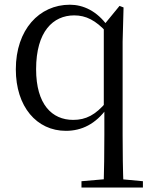

<svg xmlns="http://www.w3.org/2000/svg" viewBox="-20 -551 647 830"><path d="M332.2 259.8H597.8V232.4L488.7 222.2H450.3L332.2 232.4ZM264.9 14.6C332.6 14.6 393.7 -14.4 443.3 -84H451.1L440 -110C393 -54.2 351.6 -32.7 296.4 -32.7C204.8 -32.7 136.1 -99.5 136.1 -251.8C136.1 -415 209.5 -484.5 300.9 -484.5C351.7 -484.5 394 -463 441.2 -411.3L453.7 -436.5L446.3 -437.4C399.4 -503.9 339.4 -530.6 281.9 -530.6C149.9 -530.6 48.4 -423.1 48.4 -251.2C48.4 -89.9 138.5 14.6 264.9 14.6ZM427.9 259.8H514.1C511.1 183.9 510.1 107.3 510.1 30.7V-371.1L514.1 -518.8L496.7 -525.5L428.7 -442.5V-87.3L431.1 -78V30.7C431.1 107.3 430.1 183.9 427.9 259.8Z"/></svg>

Font: Source Han Serif TW VF
Style: Regular
Weight: 250
Designer: Ryoko NISHIZUKA 西塚涼子 (kana & ideographs); Frank Grießhammer (Latin, Greek & Cyrillic); Wenlong ZHANG 张文龙 (bopomofo); San
Foundry: Adobe
Version: Version 2.002;hotconv 1.1.0;makeotfexe 2.6.0